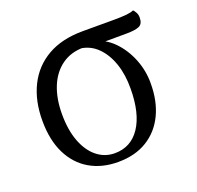

<svg xmlns="http://www.w3.org/2000/svg" viewBox="-100 -624 760 742"><g transform="rotate(-20 280.5 -252.5)"><path d="M265.8 12.9Q199.5 12.9 149.7 -16.1Q99.8 -45.2 72 -101.2Q44.2 -157.3 44.2 -237.3Q44.2 -318.8 74.7 -380.1Q105.2 -441.3 164.3 -475.3Q223.5 -509.2 309.8 -509.2H432.9Q469.6 -509.2 489.2 -511.2Q508.8 -513.2 519.2 -518.2Q524.5 -513.5 529.3 -504.4Q534.2 -495.3 534.2 -483.7Q534.2 -457.7 517.7 -450.2Q501.2 -442.6 464.1 -442.6L344.3 -442.1L290.3 -448.9Q238 -448.9 200.5 -421.7Q163 -394.5 143.6 -346.5Q124.2 -298.5 124.2 -235.1Q124.2 -168.9 142.5 -121.4Q160.8 -73.9 192.7 -48.7Q224.5 -23.4 265.2 -23.4Q331.8 -23.4 369.3 -79.5Q406.7 -135.6 407.2 -236.6Q407.8 -294.5 392.1 -340.4Q376.4 -386.4 347 -415.5Q317.7 -444.7 275.9 -449.8L336.7 -457.5Q380.5 -448.5 414.5 -414Q448.5 -379.5 468.2 -330.7Q487.8 -282 487.2 -229.2Q487.2 -157.1 461.1 -102.6Q435 -48.1 385.5 -17.6Q336 12.9 265.8 12.9Z"/></g></svg>

Font: Arima Thin
Style: Regular
Weight: 100
Designer: Joana Correia and Natanael Gama
Foundry: NDISCOVER
Version: Version 1.101;gftools[0.9.23]